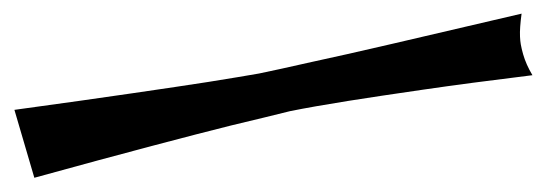

<svg xmlns="http://www.w3.org/2000/svg" viewBox="-28 -197 959 336"><g transform="rotate(-10 451.5 -28.5)"><path d="M0 -84Q127 -79.1 210 -76.7Q293 -74.2 342.8 -73.2Q401.4 -72.3 432.6 -72.3Q464.8 -73.2 527.3 -76.2Q580.1 -78.1 671.4 -83Q762.7 -87.9 903.3 -95.7Q895.5 -71.3 893.6 -56.6Q892.6 -48.8 892.6 -43Q892.6 -35.2 893.6 -25.4Q895.5 -6.8 903.3 13.7Q791 7.8 710.4 5.4Q629.9 2.9 577.1 2Q515.6 1 474.6 2Q433.6 4.9 368.2 8.8Q312.5 12.7 225.6 20Q138.7 27.3 13.7 39.1Z"/></g></svg>

Font: Irish Growler
Style: Regular
Weight: 400
Designer: Squid
Foundry: Font Diner, Inc DBA Sideshow
Version: Version 1.000